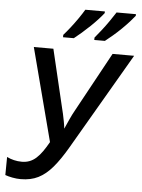

<svg xmlns="http://www.w3.org/2000/svg" viewBox="-62 -989 773 1047"><g transform="rotate(5 324.5 -465.5)"><path d="M91 10Q69 10 45.5 5.5Q22 1 6 -5L7 -104Q25 -95 46 -90Q67 -85 89 -85Q112 -85 131.5 -92.5Q151 -100 168 -115.5Q185 -131 200.5 -153Q216 -175 233 -205L100 -714H207L281 -402Q286 -384 290 -364.5Q294 -345 298 -325Q302 -305 304 -285Q316 -312 328 -338.5Q340 -365 353 -388L531 -714H649L342 -187Q302 -118 265 -74.5Q228 -31 187 -10.5Q146 10 91 10ZM425 -794Q441 -813 461 -838.5Q481 -864 500 -891.5Q519 -919 533 -941H639V-932Q629 -919 610.5 -898.5Q592 -878 569.5 -856Q547 -834 524 -814.5Q501 -795 483 -781H425ZM254 -794Q271 -813 291 -838.5Q311 -864 330 -891.5Q349 -919 362 -941H469V-932Q459 -919 440.5 -898.5Q422 -878 399 -856Q376 -834 353.5 -814.5Q331 -795 313 -781H254Z"/></g></svg>

Font: Noto Sans Display Medium
Style: Italic
Weight: 500
Italic angle: -12°
Designer: Monotype Design Team
Foundry: Monotype Imaging Inc.
Version: Version 2.003